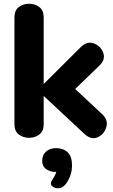

<svg xmlns="http://www.w3.org/2000/svg" viewBox="-20 -730 602 1024"><path d="M429 -17 180 -249 410 -478Q444 -512 480.5 -498.5Q517 -485 530.5 -448.5Q544 -412 509 -379L340 -216L348 -286L525 -121Q558 -90 547 -52Q536 -14 501 2Q466 18 429 -17ZM135 5Q104 5 80.5 -12.5Q57 -30 57 -68V-637Q57 -675 80.5 -692.5Q104 -710 135 -710Q166 -710 189.5 -692.5Q213 -675 213 -637V-68Q213 -30 189.5 -12.5Q166 5 135 5ZM328 255Q311 274 289.5 274Q268 274 256.5 261Q245 248 260 227Q268 216 275 201Q282 186 282 175L315 187H275Q248 187 226.5 172Q205 157 205 128Q205 96 226 78Q247 60 279 60Q317 60 340.5 82Q364 104 364 151Q364 185 353 211.5Q342 238 328 255Z"/></svg>

Font: Nunito VF Beta Light
Style: Regular
Weight: 300
Designer: Vernon Adams
Foundry: newtypography
Version: Version 3.001